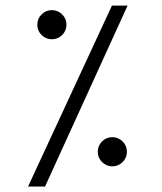

<svg xmlns="http://www.w3.org/2000/svg" viewBox="-20 -681 590 701"><path d="M336.9 -127Q336.9 -148.9 352.5 -164.6Q368.2 -180.2 390.1 -180.2Q412.1 -180.2 427.7 -164.6Q443.4 -148.9 443.4 -127Q443.4 -105 427.7 -89.4Q412.1 -73.7 390.1 -73.7Q368.2 -73.7 352.5 -89.4Q336.9 -105 336.9 -127ZM116.2 -590.8Q116.2 -612.8 131.8 -628.4Q147.5 -644 169.4 -644Q191.4 -644 207 -628.4Q222.7 -612.8 222.7 -590.8Q222.7 -568.8 207 -553.2Q191.4 -537.6 169.4 -537.6Q147.5 -537.6 131.8 -553.2Q116.2 -568.8 116.2 -590.8ZM388.7 -660.6H445.8L144.5 0H82.5Z"/></svg>

Font: DimaThulth2
Style: Regular
Weight: 400
Designer: R.Balvardi
Foundry: R.Balvardi (R.Balvardi@gmail.com)
Version: Version 1.00;November 13, 2018;FontCreator 11.5.0.2427 64-bi